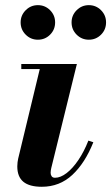

<svg xmlns="http://www.w3.org/2000/svg" viewBox="-20 -705 426 735"><path d="M140 10Q92.8 10 69.5 -9.1Q46.2 -28.3 46.2 -68Q46.2 -75.8 47.2 -83.9Q48.2 -92 49.5 -97.5L132.2 -440.5H61.5V-460H274.3L176.3 -62Q175.3 -57.8 174.5 -52.6Q173.8 -47.5 173.8 -43.3Q173.8 -35.8 177.8 -30.1Q181.8 -24.5 190.5 -24.5Q211.8 -24.5 235 -42.4Q258.3 -60.3 280 -92.4Q301.8 -124.5 318.3 -166.7L337.3 -160.5Q305.5 -80.7 256.8 -35.4Q208 10 140 10ZM320.1 -553Q292.8 -553 273.4 -572.3Q254 -591.6 254 -619.3Q254 -646.5 273.4 -665.9Q292.8 -685.3 320.1 -685.3Q347.5 -685.3 366.8 -665.9Q386 -646.5 386 -619.3Q386 -591.6 366.8 -572.3Q347.5 -553 320.1 -553ZM125.1 -553Q97.7 -553 78.4 -572.3Q59 -591.6 59 -619.3Q59 -646.5 78.4 -665.9Q97.7 -685.3 125.1 -685.3Q152.5 -685.3 171.8 -665.9Q191 -646.5 191 -619.3Q191 -591.6 171.8 -572.3Q152.5 -553 125.1 -553Z"/></svg>

Font: Bodoni Moda
Style: Italic
Weight: 400
Italic angle: -13°
Designer: Owen Earl
Foundry: indestructible type
Version: Version 2.005